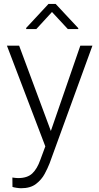

<svg xmlns="http://www.w3.org/2000/svg" viewBox="-20 -766 516 999"><path d="M79.6 -528.3 244.6 -84.5 397.9 -528.3H460.9L237.8 84.5Q228.5 108.4 212.4 138.7Q196.3 168.9 167.2 191.2Q138.2 213.4 89.8 213.4Q80.6 213.4 65.9 211.2Q51.3 209 44.9 206.5L44.4 157.7Q49.8 158.7 60.1 159.7Q70.3 160.6 74.2 160.6Q122.1 160.6 147.7 136.7Q173.3 112.8 189.9 65.4L215.8 -4.4L16.1 -528.3ZM269.5 -745.6 387.2 -619.6V-614.7H333L250.5 -703.6L168.9 -614.7H116.2V-620.6L232.4 -745.6Z"/></svg>

Font: Vazirmatn RD ExtraLight
Style: Regular
Weight: 200
Designer: Saber Rastikerdar
Foundry: Saber Rastikerdar
Version: Version 32.102